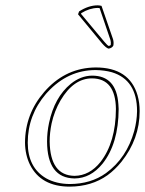

<svg xmlns="http://www.w3.org/2000/svg" viewBox="-20 -693 546 723"><path d="M326.7 -397.9Q256.8 -397.9 208 -314.9Q184.6 -274.9 174.3 -228Q167 -192.9 167 -160.2Q168.9 -32.2 260.7 -30.8Q317.4 -31.7 358.4 -83Q416 -157.2 416.5 -282.7Q415 -397 326.7 -397.9ZM146 -346.2Q220.2 -432.1 325.7 -438.5Q333.5 -439 340.3 -439Q467.3 -439 498 -334Q505.9 -306.2 505.9 -274.4Q505.9 -169.9 437.5 -84Q413.1 -53.7 384.8 -33.2Q325.2 9.3 242.7 9.8Q134.3 9.8 92.8 -72.8Q74.7 -109.9 74.2 -155.8Q74.7 -263.7 146 -346.2ZM362.3 -670.9 405.8 -544.9Q409.2 -532.2 406.7 -521Q401.9 -512.2 389.2 -509.8Q379.9 -511.7 364.3 -529.8L273.9 -639.2L277.8 -649.9Q313.5 -672.9 347.7 -672.9Q355 -672.9 362.3 -670.9ZM326.7 -408.2Q418.5 -408.2 425.8 -300.3Q426.3 -291 426.8 -282.7Q426.3 -152.3 366.2 -76.7Q321.3 -21.5 260.7 -21Q157.7 -22.5 157.2 -160.2Q157.2 -194.8 164.6 -230Q185.1 -327.1 246.6 -377.4Q284.2 -407.7 326.7 -408.2ZM153.3 -339.8Q84.5 -259.3 84.5 -155.8Q84.5 -62 153.8 -21.5Q191.4 -0.5 242.7 0Q322.8 -0.5 378.9 -41Q457 -97.7 485.4 -199.7Q495.6 -238.3 496.1 -274.4Q496.1 -392.1 401.4 -420.9Q373.5 -428.7 340.3 -429.2Q235.8 -429.2 159.2 -346.2Q155.8 -342.8 153.3 -339.8ZM355 -662.6Q350.6 -663.1 347.7 -663.1Q316.9 -662.6 286.1 -643.6L285.2 -640.6L372.1 -536.6Q384.8 -521.5 389.2 -520Q393.6 -520.5 397 -523.4Q398.4 -533.7 396 -542Z"/></svg>

Font: Linux Biolinum Outline O
Style: Italic
Weight: 400
Italic angle: -12°
Designer: Philipp H. Poll
Foundry: Philipp H. Poll
Version: Version 0.6.2